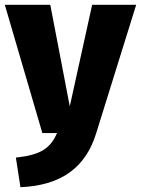

<svg xmlns="http://www.w3.org/2000/svg" viewBox="-30 -553 586 798"><path d="M536 -533H353L260 -111L179 -533H-10L146 0H207C179 64 139 91 36 102L55 225C227 218 327 141 370 0Z"/></svg>

Font: Fira Sans ExtraBold
Style: Regular
Weight: 800
Designer: bBox Type GmbH & Carrois Corporate GbR & Edenspiekermann AG
Foundry: bBox Type GmbH & Carrois Corporate GbR & Edenspiekermann AG
Version: Version 4.300;PS 004.300;hotconv 1.0.88;makeotf.lib2.5.64775